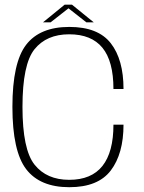

<svg xmlns="http://www.w3.org/2000/svg" viewBox="-20 -795 616 820"><path d="M276 4.5Q399 4.5 453.2 -67Q507.5 -138.5 507.5 -262.5H464.5Q464.5 -145.5 417.5 -86.2Q370.5 -27 275.5 -27Q179.5 -27 127.8 -91.5Q76 -156 76 -338.5Q76 -521 127.5 -584.8Q179 -648.5 275.5 -648.5Q370.5 -648.5 417.5 -591Q464.5 -533.5 464.5 -415H507.5Q507.5 -540.5 453.2 -610.2Q399 -680 276 -680Q150.5 -680 91.8 -604Q33 -528 33 -338.5Q33 -149 92 -72.2Q151 4.5 276 4.5ZM163.5 -699.5H196L272.5 -759.5L349 -699.5H380.5L287.5 -775H256Z"/></svg>

Font: Anybody Thin ExtraLight
Style: Regular
Weight: 250
Version: Version 1.113;gftools[0.9.25]